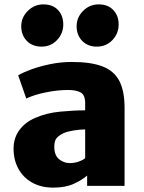

<svg xmlns="http://www.w3.org/2000/svg" viewBox="-20 -849 657 877"><path d="M223 8Q168 8 127.2 -14.8Q86.5 -37.5 64.2 -77.8Q42 -118 42 -170Q42 -219 68.8 -255.2Q95.5 -291.5 142 -311Q192.5 -333 254.5 -339Q316.5 -345 369 -345V-378Q369 -415 348.8 -426.5Q328.5 -438 291 -438Q243 -438 190 -427.2Q137 -416.5 100 -399L63 -505Q83.5 -517.5 122.2 -531.8Q161 -546 209.5 -556Q258 -566 308 -566Q395.5 -566 448.5 -545.5Q501.5 -525 525.2 -479Q549 -433 549 -356V0H378V-47Q355 -27 317.2 -9.5Q279.5 8 223 8ZM228 -179Q228 -139.5 249.8 -121.8Q271.5 -104 299 -104Q321 -104 341.2 -111.5Q361.5 -119 369 -127V-258Q343 -257.5 314.5 -252.8Q286 -248 271 -241Q255.5 -234.5 241.8 -221.8Q228 -209 228 -179ZM170 -636Q128 -636 102.5 -662.2Q77 -688.5 77 -729Q77 -769.5 107 -799.2Q137 -829 178 -829Q221 -829 245 -803.2Q269 -777.5 269 -737Q269 -696 240.5 -666Q212 -636 170 -636ZM422 -636Q381 -636 355.5 -662.2Q330 -688.5 330 -729Q330 -769.5 359.5 -799.2Q389 -829 431 -829Q473 -829 497.5 -803.2Q522 -777.5 522 -737Q522 -696 493.5 -666Q465 -636 422 -636Z"/></svg>

Font: Merriweather Sans ExtraBold
Style: Regular
Weight: 800
Designer: Eben Sorkin
Foundry: Eben Sorkin
Version: Version 2.001; ttfautohint (v1.8.3)